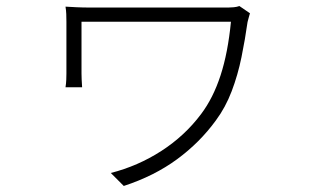

<svg xmlns="http://www.w3.org/2000/svg" viewBox="-20 -549 1040 636"><path d="M808 -505Q807 -502 805.5 -496.5Q804 -491 802.5 -485.5Q801 -480 800 -476Q792 -419 780 -360Q768 -301 747.5 -247Q727 -193 695 -150Q642 -77 566.5 -21.5Q491 34 390 67L347 24Q437 1 514.5 -49Q592 -99 646 -171Q686 -224 710.5 -299Q735 -374 745 -477Q735 -477 698.5 -477Q662 -477 611 -477Q560 -477 503.5 -477Q447 -477 394.5 -477Q342 -477 303.5 -477Q265 -477 250 -477Q250 -468 250 -444Q250 -420 250 -391Q250 -362 250 -338Q250 -314 250 -305Q250 -298 250.5 -285.5Q251 -273 252 -260H197Q199 -272 199.5 -284.5Q200 -297 200 -305Q200 -314 200 -337Q200 -360 200 -388Q200 -416 200 -440.5Q200 -465 200 -477Q200 -490 199.5 -502.5Q199 -515 197 -527Q213 -526 234 -525Q255 -524 280 -524Q285 -524 318 -524Q351 -524 399.5 -524Q448 -524 502 -524Q556 -524 605.5 -524Q655 -524 690.5 -524Q726 -524 736 -524Q744 -524 754.5 -525Q765 -526 773 -529Z"/></svg>

Font: Noto Sans JP Thin Light
Style: Regular
Weight: 300
Version: Version 2.004-H2;hotconv 1.0.118;makeotfexe 2.5.65603